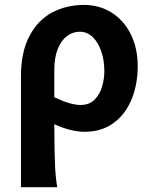

<svg xmlns="http://www.w3.org/2000/svg" viewBox="-20 -528 623 787"><path d="M324.7 -507.8Q386.7 -507.8 436.8 -476.8Q486.8 -445.8 515.6 -388.7Q544.4 -331.5 544.4 -256.3Q544.4 -182.1 519.5 -121.1Q494.6 -60.1 445.6 -23.9Q396.5 12.2 327.6 12.2Q270.5 12.2 202.6 -19Q203.1 104 205.8 155.3Q208.5 206.5 214.8 239.3H65.9V-214.8Q65.9 -315.4 101.1 -381.1Q136.2 -446.8 194.6 -477.3Q252.9 -507.8 324.7 -507.8ZM310.5 -97.7Q345.7 -97.7 367.4 -119.4Q389.2 -141.1 398.4 -172.9Q407.7 -204.6 407.7 -236.8Q407.7 -280.3 395.3 -317.1Q382.8 -354 360.1 -376Q337.4 -397.9 307.6 -397.9Q278.8 -397.9 254.9 -380.4Q231 -362.8 216.8 -327.6Q202.6 -292.5 202.6 -241.2V-129.4Q268.6 -97.7 310.5 -97.7Z"/></svg>

Font: Lesson One
Style: Bold
Weight: 700
Designer: But Ko, Victor Gaultney, Annie Olsen, Julie Remington, Don Collingsworth, Eric Hays, Becca Hirsbrunner
Version: Version 1.100